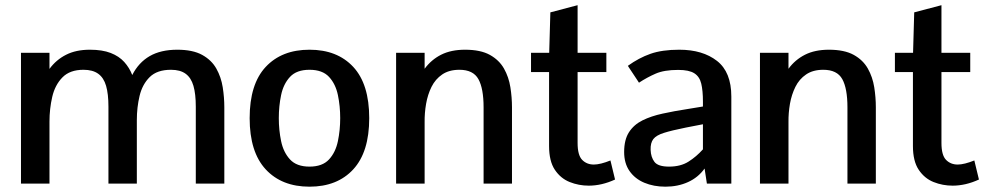

<svg xmlns="http://www.w3.org/2000/svg" viewBox="-20 -701 3760 733"><path d="M60.1 0V-499.5H168.9V-438Q194.3 -472.7 232.2 -491.9Q270 -511.2 323.2 -511.2Q370.6 -511.2 402.6 -498.8Q434.6 -486.3 454.3 -464.4Q474.1 -442.4 484.9 -414.6Q509.3 -462.4 551.5 -486.8Q593.8 -511.2 656.7 -511.2Q715.8 -511.2 751.7 -491.5Q787.6 -471.7 805.9 -439.2Q824.2 -406.7 830.3 -367.9Q836.4 -329.1 836.4 -291.5V0H727.5V-293.9Q727.5 -342.3 718.5 -373.3Q709.5 -404.3 688.7 -419.4Q668 -434.6 632.8 -434.6Q579.6 -434.6 551.5 -406.7Q523.4 -378.9 512.9 -335Q502.4 -291 502.4 -242.7V0H394V-293.9Q394 -342.3 385 -373.3Q376 -404.3 355 -419.4Q334 -434.6 298.8 -434.6Q246.6 -434.6 218.3 -405.5Q189.9 -376.5 179.4 -331.1Q168.9 -285.6 168.9 -236.8V0Z M1161.6 11.7Q1055.7 11.7 994.4 -54.4Q933.1 -120.6 933.1 -250Q933.1 -379.9 994.4 -445.6Q1055.7 -511.2 1161.6 -511.2Q1267.6 -511.2 1328.6 -445.6Q1389.6 -379.9 1389.6 -250Q1389.6 -120.6 1328.6 -54.4Q1267.6 11.7 1161.6 11.7ZM1161.6 -64.9Q1210.9 -64.9 1236.1 -92.3Q1261.2 -119.6 1270 -162.1Q1278.8 -204.6 1278.8 -250Q1278.8 -295.9 1270 -338.1Q1261.2 -380.4 1236.1 -407.5Q1210.9 -434.6 1161.6 -434.6Q1112.3 -434.6 1087.2 -407.5Q1062 -380.4 1053.2 -338.1Q1044.4 -295.9 1044.4 -250Q1044.4 -204.6 1053.2 -162.1Q1062 -119.6 1087.2 -92.3Q1112.3 -64.9 1161.6 -64.9Z M1492.2 0V-499.5H1601.1V-438.5Q1626.5 -473.1 1664.3 -492.2Q1702.1 -511.2 1755.4 -511.2Q1814.5 -511.2 1850.1 -491.5Q1885.7 -471.7 1904.1 -439.2Q1922.4 -406.7 1928.5 -367.9Q1934.6 -329.1 1934.6 -291.5V0H1826.2V-291Q1826.2 -363.3 1806.4 -398.9Q1786.6 -434.6 1733.9 -434.6Q1694.3 -434.6 1668.2 -416.7Q1642.1 -398.9 1627.4 -369.4Q1612.8 -339.8 1606.7 -304.7Q1600.6 -269.5 1601.1 -234.4V0Z M2228 7.8Q2189.5 7.8 2154.8 -6.1Q2120.1 -20 2098.1 -53Q2076.2 -85.9 2076.2 -143.6V-425.8H2007.3V-499.5H2076.7L2081.1 -653.8L2185.1 -681.2V-499.5H2294.9V-425.8H2185.1V-155.3Q2185.1 -108.4 2202.6 -90.6Q2220.2 -72.8 2247.1 -72.8Q2259.3 -72.8 2275.9 -76.9Q2292.5 -81.1 2310.5 -88.4L2328.1 -15.6Q2302.7 -3.9 2277.3 2Q2252 7.8 2228 7.8Z M2520.5 11.7Q2475.6 11.7 2439.7 -3.4Q2403.8 -18.6 2383.3 -48.1Q2362.8 -77.6 2362.8 -120.6Q2362.8 -167.5 2381.3 -196.3Q2399.9 -225.1 2432.9 -241.5Q2465.8 -257.8 2509.8 -267.3Q2553.7 -276.9 2604.5 -284.7L2663.6 -294.4V-313Q2663.6 -355 2657.2 -381.6Q2650.9 -408.2 2630.9 -421.1Q2610.8 -434.1 2569.3 -434.1Q2515.6 -434.1 2483.2 -419.9Q2450.7 -405.8 2419.4 -385.3Q2419.4 -385.3 2413.1 -395Q2406.7 -404.8 2398.2 -417.5Q2389.6 -430.2 2383.3 -439.9Q2377 -449.7 2377 -449.7Q2418.9 -480 2463.4 -495.6Q2507.8 -511.2 2573.2 -511.2Q2662.6 -511.2 2717.3 -468.5Q2772 -425.8 2772 -332.5V0H2678.7L2669.9 -57.6Q2645.5 -23.4 2606.7 -5.9Q2567.9 11.7 2520.5 11.7ZM2534.2 -64.9Q2578.6 -64.9 2608.6 -84Q2638.7 -103 2663.6 -130.9V-226.6L2598.1 -213.9Q2544.4 -203.1 2514.9 -193.8Q2485.4 -184.6 2474.1 -169.9Q2462.9 -155.3 2463.9 -128.9Q2464.8 -101.1 2478.5 -83Q2492.2 -64.9 2534.2 -64.9Z M2881.3 0V-499.5H2990.2V-438.5Q3015.6 -473.1 3053.5 -492.2Q3091.3 -511.2 3144.5 -511.2Q3203.6 -511.2 3239.3 -491.5Q3274.9 -471.7 3293.2 -439.2Q3311.5 -406.7 3317.6 -367.9Q3323.7 -329.1 3323.7 -291.5V0H3215.3V-291Q3215.3 -363.3 3195.6 -398.9Q3175.8 -434.6 3123 -434.6Q3083.5 -434.6 3057.4 -416.7Q3031.2 -398.9 3016.6 -369.4Q3002 -339.8 2995.8 -304.7Q2989.7 -269.5 2990.2 -234.4V0Z M3617.2 7.8Q3578.6 7.8 3543.9 -6.1Q3509.3 -20 3487.3 -53Q3465.3 -85.9 3465.3 -143.6V-425.8H3396.5V-499.5H3465.8L3470.2 -653.8L3574.2 -681.2V-499.5H3684.1V-425.8H3574.2V-155.3Q3574.2 -108.4 3591.8 -90.6Q3609.4 -72.8 3636.2 -72.8Q3648.4 -72.8 3665 -76.9Q3681.6 -81.1 3699.7 -88.4L3717.3 -15.6Q3691.9 -3.9 3666.5 2Q3641.1 7.8 3617.2 7.8Z"/></svg>

Font: Pontano Sans
Style: Bold
Weight: 700
Designer: Vernon Adams
Foundry: Vernon Adams
Version: Version 2.001